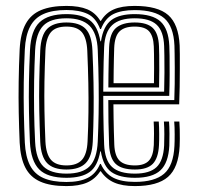

<svg xmlns="http://www.w3.org/2000/svg" viewBox="-20 -628 673 656"><path d="M207 7.8Q152 7.8 117.6 -7.5Q83.2 -22.8 66.5 -55.5Q49.8 -88.2 47.2 -140.5Q45 -192 44 -243.5Q43 -295 43.8 -348.6Q44.5 -402.2 47.2 -459.5Q50 -514 67.8 -546.5Q85.5 -579 120 -593.4Q154.5 -607.8 207 -607.8Q250.8 -607.8 278.4 -596.1Q306 -584.5 322.8 -556.8H324.8Q341.2 -583.8 368.5 -595.8Q395.8 -607.8 440 -607.8Q519.2 -607.8 554.8 -576.5Q590.2 -545.2 593.8 -473Q594.2 -464.5 594.4 -442.8Q594.5 -421 594.4 -391.9Q594.2 -362.8 593.9 -331.2Q593.5 -299.8 592.2 -271.5H367.5Q367.8 -245.2 368.1 -223.4Q368.5 -201.5 369 -180.2Q369.5 -159 370.5 -133.8Q372 -96 388.2 -79.4Q404.5 -62.8 441 -62.8Q473.5 -62.8 488.6 -79Q503.8 -95.2 505.5 -132.5Q506.2 -148.8 506.2 -171.2Q506.2 -193.8 505 -212.8H522.5Q523.8 -193.5 523.9 -170Q524 -146.5 523.2 -132Q521 -87.8 502 -68.2Q483 -48.8 441 -48.8Q395.5 -48.8 375.1 -68.2Q354.8 -87.8 352.8 -133Q351.2 -176.2 350.6 -211.4Q350 -246.5 350 -286H575.5Q576.5 -311.5 576.9 -341Q577.2 -370.5 577.1 -397.9Q577 -425.2 576.6 -445.4Q576.2 -465.5 576 -472.2Q573.2 -538.2 541 -565.9Q508.8 -593.5 440 -593.5Q395 -593.5 367.4 -579.9Q339.8 -566.2 325 -529H322Q307.8 -567 279.4 -580.4Q251 -593.8 207 -593.8Q159.2 -593.8 128.8 -580.2Q98.2 -566.8 82.8 -537Q67.2 -507.2 64.8 -458.5Q62 -399 61.2 -345.8Q60.5 -292.5 61.5 -242.5Q62.5 -192.5 64.8 -141.2Q67.2 -93 82.4 -63.2Q97.5 -33.5 128 -19.9Q158.5 -6.2 207 -6.2Q252.5 -6.2 280.1 -20.4Q307.8 -34.5 321.8 -67.8H324.5Q339.5 -34.8 367.4 -20.6Q395.2 -6.5 441 -6.5Q508 -6.5 540.4 -34.2Q572.8 -62 576 -129.5Q576.8 -142.8 576.8 -168.5Q576.8 -194.2 575.2 -212.8H592.8Q593.8 -201.8 594.1 -185.5Q594.5 -169.2 594.4 -153.6Q594.2 -138 593.8 -128.8Q590 -55 554 -23.6Q518 7.8 441 7.8Q397.5 7.8 369.9 -4.4Q342.2 -16.5 324.5 -42.8H322.5Q305.2 -16.2 277.5 -4.2Q249.8 7.8 207 7.8ZM207 -20.5Q142.5 -20.5 114 -49.2Q85.5 -78 82.2 -142.5Q80 -195 79 -245.5Q78 -296 78.9 -348.1Q79.8 -400.2 82.5 -457.5Q85.8 -524 115.2 -551.9Q144.8 -579.8 207 -579.8Q258.8 -579.8 286.5 -559.1Q314.2 -538.5 323 -487H325Q333 -539 360.5 -559.4Q388 -579.8 440 -579.8Q500.5 -579.8 528.1 -554.8Q555.8 -529.8 558.5 -471.5Q559 -464.2 559.4 -436.8Q559.8 -409.2 559.6 -372.5Q559.5 -335.8 558.2 -300.5H332.8Q332.8 -271.8 333.1 -243.1Q333.5 -214.5 334.1 -187.1Q334.8 -159.8 335.8 -134Q338 -80.8 362.6 -57.8Q387.2 -34.8 441 -34.8Q491.5 -34.8 514.9 -57Q538.2 -79.2 540.8 -131.2Q541.5 -145.2 541.5 -169.2Q541.5 -193.2 540 -212.8H557.5Q558.8 -195.8 559 -171Q559.2 -146.2 558.5 -130.2Q555.5 -71.5 528.1 -46Q500.8 -20.5 441 -20.5Q388.8 -20.5 360.9 -40Q333 -59.5 324.5 -110.8H322.5Q313.8 -60.2 286.4 -40.4Q259 -20.5 207 -20.5ZM207 -34.8Q261.8 -34.8 286.5 -60.1Q311.2 -85.5 314 -144.2Q316 -189.8 316.9 -237.8Q317.8 -285.8 317.1 -339.6Q316.5 -393.5 314 -456.5Q311.8 -514.2 286 -539.9Q260.2 -565.5 207 -565.5Q151.8 -565.5 127.4 -539.8Q103 -514 100 -456.2Q97.5 -402.5 96.6 -352Q95.8 -301.5 96.5 -250.2Q97.2 -199 100 -143Q103 -84.2 128.1 -59.5Q153.2 -34.8 207 -34.8ZM207 -48.8Q161.8 -48.8 140.9 -70.8Q120 -92.8 117.5 -143.2Q115.2 -198.2 114.2 -248.6Q113.2 -299 114.1 -349.8Q115 -400.5 117.5 -455.8Q120 -508 141.4 -529.6Q162.8 -551.2 207 -551.2Q252 -551.2 272.8 -529.2Q293.5 -507.2 295.8 -455.8Q298.5 -397.5 299.5 -346Q300.5 -294.5 299.9 -245.2Q299.2 -196 297 -144.2Q294.5 -93 273 -70.9Q251.5 -48.8 207 -48.8ZM207 -62.8Q243 -62.8 260.1 -82Q277.2 -101.2 279.2 -145Q281.8 -196.2 282.2 -244.5Q282.8 -292.8 281.8 -344Q280.8 -395.2 278.2 -455Q276.2 -498.2 259.9 -517.8Q243.5 -537.2 207 -537.2Q170.2 -537.2 153.9 -517.9Q137.5 -498.5 135.2 -455.2Q132.8 -399.5 131.9 -349.5Q131 -299.5 131.9 -249.6Q132.8 -199.8 135.2 -143.8Q137.5 -101.2 154.1 -82Q170.8 -62.8 207 -62.8ZM332.8 -314.8H540.8Q541.8 -346.8 541.9 -379.8Q542 -412.8 541.6 -437.8Q541.2 -462.8 540.8 -470.8Q538.8 -521.5 515.2 -543.5Q491.8 -565.5 440 -565.5Q387.8 -565.5 362.9 -541.8Q338 -518 335.8 -467Q334.8 -442 334.1 -416Q333.5 -390 333.2 -364.5Q333 -339 332.8 -314.8ZM350.2 -329.2Q350.2 -351 350.6 -375.2Q351 -399.5 351.5 -423.1Q352 -446.8 352.8 -466.8Q355 -515 376.9 -533.1Q398.8 -551.2 440 -551.2Q482.5 -551.2 502 -532.5Q521.5 -513.8 523.2 -470Q523.8 -461.5 524 -439.2Q524.2 -417 524.2 -388Q524.2 -359 523.5 -329.2ZM368 -343.8H506Q506.5 -370 506.5 -396.1Q506.5 -422.2 506.2 -442.2Q506 -462.2 505.5 -469.5Q504 -504.8 489.4 -521Q474.8 -537.2 440 -537.2Q405.5 -537.2 388.6 -520.9Q371.8 -504.5 370.2 -464.2Q369.8 -449.2 369.2 -428.9Q368.8 -408.5 368.4 -386.4Q368 -364.2 368 -343.8Z"/></svg>

Font: Big Shoulders Inline Text Thin Medium
Style: Regular
Weight: 500
Version: Version 2.002